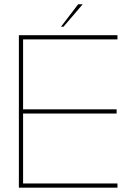

<svg xmlns="http://www.w3.org/2000/svg" viewBox="-20 -869 636 889"><path d="M523.9 -706.1V-686.5H86.9V-362.8H520V-343.3H86.9V-19.5H523.9V0H67.4V-706.1ZM262.2 -745.1 341.8 -849.1H362.8L273.9 -745.1Z"/></svg>

Font: Fortheenas_01
Style: Regular
Weight: 100
Designer: Situjuh Nazara
Version: Version 1.10 September 8, 2014